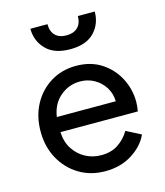

<svg xmlns="http://www.w3.org/2000/svg" viewBox="-119 -886 851 988"><g transform="rotate(-15 307.0 -392.0)"><path d="M320 12Q242 12 181 -25Q120 -62 85 -126Q50 -190 50 -271Q50 -352 84 -415Q118 -478 177.5 -514.5Q237 -551 312 -551Q391 -551 447.5 -514Q504 -477 534.5 -418Q565 -359 565 -292Q565 -281 563.5 -267.5Q562 -254 560 -242H148Q150 -190 174.5 -152Q199 -114 237.5 -93.5Q276 -73 321 -73Q375 -73 412 -98Q449 -123 472 -162L550 -122Q525 -66 464 -27Q403 12 320 12ZM312 -468Q252 -468 206 -429Q160 -390 150 -322H464Q463 -364 442 -397Q421 -430 387 -449Q353 -468 312 -468ZM308 -641Q223 -641 179.5 -686Q136 -731 136 -796H227Q227 -757 248 -736Q269 -715 308 -715Q346 -715 367.5 -736Q389 -757 389 -796H479Q479 -730 436 -685.5Q393 -641 308 -641Z"/></g></svg>

Font: Pitagon Sans Text Medium
Style: Regular
Weight: 500
Designer: Travis Tran
Foundry: Pitagon
Version: Version 1.000; ttfautohint (v1.8.4.7-5d5b);gftools[0.9.26]